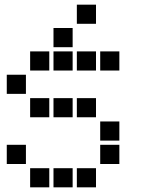

<svg xmlns="http://www.w3.org/2000/svg" viewBox="-20 -811 640 822"><path d="M310 -791Q309 -791 309 -791Q309 -791 309 -790V-710Q309 -709 309 -709Q309 -709 310 -709H390Q391 -709 391 -709Q391 -709 391 -710V-790Q391 -791 391 -791Q391 -791 390 -791ZM210 -691Q209 -691 209 -691Q209 -691 209 -690V-610Q209 -609 209 -609Q209 -609 210 -609H290Q291 -609 291 -609Q291 -609 291 -610V-690Q291 -691 291 -691Q291 -691 290 -691ZM110 -591Q109 -591 109 -591Q109 -591 109 -590V-510Q109 -509 109 -509Q109 -509 110 -509H190Q191 -509 191 -509Q191 -509 191 -510V-590Q191 -591 191 -591Q191 -591 190 -591ZM210 -591Q209 -591 209 -591Q209 -591 209 -590V-510Q209 -509 209 -509Q209 -509 210 -509H290Q291 -509 291 -509Q291 -509 291 -510V-590Q291 -591 291 -591Q291 -591 290 -591ZM310 -591Q309 -591 309 -591Q309 -591 309 -590V-510Q309 -509 309 -509Q309 -509 310 -509H390Q391 -509 391 -509Q391 -509 391 -510V-590Q391 -591 391 -591Q391 -591 390 -591ZM410 -591Q409 -591 409 -591Q409 -591 409 -590V-510Q409 -509 409 -509Q409 -509 410 -509H490Q491 -509 491 -509Q491 -509 491 -510V-590Q491 -591 491 -591Q491 -591 490 -591ZM10 -491Q9 -491 9 -491Q9 -491 9 -490V-410Q9 -409 9 -409Q9 -409 10 -409H90Q91 -409 91 -409Q91 -409 91 -410V-490Q91 -491 91 -491Q91 -491 90 -491ZM110 -391Q109 -391 109 -391Q109 -391 109 -390V-310Q109 -309 109 -309Q109 -309 110 -309H190Q191 -309 191 -309Q191 -309 191 -310V-390Q191 -391 191 -391Q191 -391 190 -391ZM210 -391Q209 -391 209 -391Q209 -391 209 -390V-310Q209 -309 209 -309Q209 -309 210 -309H290Q291 -309 291 -309Q291 -309 291 -310V-390Q291 -391 291 -391Q291 -391 290 -391ZM310 -391Q309 -391 309 -391Q309 -391 309 -390V-310Q309 -309 309 -309Q309 -309 310 -309H390Q391 -309 391 -309Q391 -309 391 -310V-390Q391 -391 391 -391Q391 -391 390 -391ZM410 -291Q409 -291 409 -291Q409 -291 409 -290V-210Q409 -209 409 -209Q409 -209 410 -209H490Q491 -209 491 -209Q491 -209 491 -210V-290Q491 -291 491 -291Q491 -291 490 -291ZM10 -191Q9 -191 9 -191Q9 -191 9 -190V-110Q9 -109 9 -109Q9 -109 10 -109H90Q91 -109 91 -109Q91 -109 91 -110V-190Q91 -191 91 -191Q91 -191 90 -191ZM410 -191Q409 -191 409 -191Q409 -191 409 -190V-110Q409 -109 409 -109Q409 -109 410 -109H490Q491 -109 491 -109Q491 -109 491 -110V-190Q491 -191 491 -191Q491 -191 490 -191ZM110 -91Q109 -91 109 -91Q109 -91 109 -90V-10Q109 -9 109 -9Q109 -9 110 -9H190Q191 -9 191 -9Q191 -9 191 -10V-90Q191 -91 191 -91Q191 -91 190 -91ZM210 -91Q209 -91 209 -91Q209 -91 209 -90V-10Q209 -9 209 -9Q209 -9 210 -9H290Q291 -9 291 -9Q291 -9 291 -10V-90Q291 -91 291 -91Q291 -91 290 -91ZM310 -91Q309 -91 309 -91Q309 -91 309 -90V-10Q309 -9 309 -9Q309 -9 310 -9H390Q391 -9 391 -9Q391 -9 391 -10V-90Q391 -91 391 -91Q391 -91 390 -91Z"/></svg>

Font: Doto ExtraBold
Style: Regular
Weight: 800
Monospace: yes
Version: Version 1.000